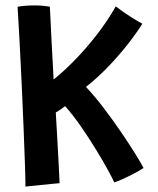

<svg xmlns="http://www.w3.org/2000/svg" viewBox="-20 -673 584 709"><path d="M74 16Q74 -12 72 -70Q70 -128 67 -203.2Q64 -278.5 60.2 -359.5Q56.5 -440.5 52.5 -515.8Q48.5 -591 45 -648Q57.5 -650.5 74.8 -651.8Q92 -653 107 -653Q124.5 -653 140 -651.5Q155.5 -650 164 -648.5Q165 -636.5 166.2 -607.2Q167.5 -578 169.5 -539Q171.5 -500 173.8 -458.2Q176 -416.5 178 -379.5Q209.5 -404 251 -445.8Q292.5 -487.5 334 -540.2Q375.5 -593 407.5 -649.5Q435 -628 463.8 -610Q492.5 -592 505.5 -585.5Q495 -567 465.2 -527Q435.5 -487 392 -439.8Q348.5 -392.5 297.5 -352Q330.5 -317 365 -271.5Q399.5 -226 430 -181Q460.5 -136 482 -101.2Q503.5 -66.5 510 -52.5Q499.5 -45.5 480.2 -35Q461 -24.5 439.8 -14.8Q418.5 -5 402 0.5Q397 -11 379.2 -43.8Q361.5 -76.5 335.2 -119.5Q309 -162.5 279.2 -205.5Q249.5 -248.5 220.5 -281Q212.5 -274.5 202.8 -268Q193 -261.5 186 -257.5Q188 -222 190.5 -179.8Q193 -137.5 195 -98Q197 -58.5 198.5 -30.8Q200 -3 200 3.5Q192 4 171.5 6Q151 8 125 10.8Q99 13.5 74 16Z"/></svg>

Font: Grandstander Medium
Style: Regular
Weight: 500
Designer: Tyler Finck
Foundry: Etcetera Type Co
Version: Version 1.200; ttfautohint (v1.8.3)